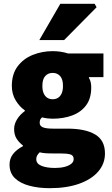

<svg xmlns="http://www.w3.org/2000/svg" viewBox="-20 -780 586 1006"><path d="M240 206Q183 206 135 193.5Q87 181 58.5 154Q30 127 30 82Q30 51 48 27.5Q66 4 100 -14V-18Q81 -32 67.5 -52.5Q54 -73 54 -104Q54 -130 69.5 -155Q85 -180 110 -198V-202Q83 -220 62.5 -253.5Q42 -287 42 -330Q42 -392 72.5 -432.5Q103 -473 152 -492.5Q201 -512 256 -512Q277 -512 297.5 -509Q318 -506 336 -500H522V-376H446V-372Q453 -360 455.5 -348Q458 -336 458 -322Q458 -264 431 -228Q404 -192 358 -175Q312 -158 256 -158Q244 -158 230.5 -159.5Q217 -161 200 -165Q193 -158 190.5 -152.5Q188 -147 188 -136Q188 -120 204.5 -113Q221 -106 258 -106H333Q427 -106 478.5 -75.5Q530 -45 530 24Q530 78 494.5 119Q459 160 394 183Q329 206 240 206ZM256 -260Q272 -260 284 -267.5Q296 -275 303 -290.5Q310 -306 310 -330Q310 -365 295 -381.5Q280 -398 256 -398Q232 -398 217 -381.5Q202 -365 202 -330Q202 -306 209 -290.5Q216 -275 228 -267.5Q240 -260 256 -260ZM268 100Q296 100 318 94.5Q340 89 353 78.5Q366 68 366 54Q366 34 348.5 29Q331 24 299 24H260Q230 24 214.5 22.5Q199 21 188 18Q179 27 174.5 35Q170 43 170 54Q170 78 197.5 89Q225 100 268 100ZM186 -570 296 -760H476L486 -742L316 -570Z"/></svg>

Font: Source Sans 3 ExtraLight Black
Style: Regular
Weight: 900
Version: Version 3.052;hotconv 1.1.0;makeotfexe 2.6.0